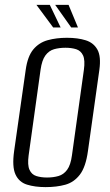

<svg xmlns="http://www.w3.org/2000/svg" viewBox="-20 -754 449 786"><path d="M166.7 12Q123.1 12 90.5 1.8Q57.9 -8.3 43.4 -39.8Q28.9 -71.2 37.8 -135.3L85.2 -467.8Q92.9 -523.5 116.3 -551.6Q139.8 -579.7 175.3 -589.5Q210.8 -599.3 254.1 -599.3Q298.5 -599.3 330.8 -589.1Q363.2 -579 378.8 -550.9Q394.4 -522.8 386.7 -467.8L340 -135.5Q331.1 -70.5 306.9 -39Q282.8 -7.6 247.3 2.2Q211.7 12 166.7 12ZM172.6 -27.3Q198.2 -27.3 219.3 -33.4Q240.4 -39.4 254.8 -58.9Q269.2 -78.3 274.5 -117.8L323.4 -468Q328.9 -507.8 320 -527.1Q311 -546.4 291.9 -552.5Q272.9 -558.5 248 -558.5Q222.3 -558.5 201.2 -552.5Q180.1 -546.4 165.9 -527.1Q151.6 -507.8 146 -468L97.2 -117.8Q91.9 -78.3 100.8 -58.9Q109.6 -39.4 128.6 -33.4Q147.7 -27.3 172.6 -27.3ZM299.1 -641.7H271.4L205.8 -734.2H260.6ZM228.1 -641.7H197.6L129.1 -734.2H183.8Z"/></svg>

Font: Alumni Sans Thin
Style: Italic
Weight: 100
Italic angle: -8°
Designer: Robert E. Leuschke
Foundry: Robert E. Leuschke
Version: Version 1.016